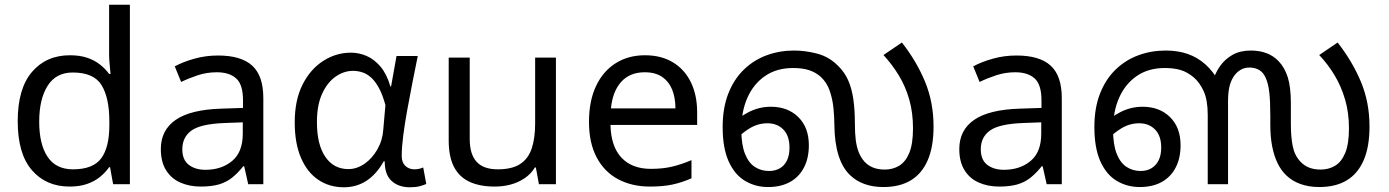

<svg xmlns="http://www.w3.org/2000/svg" viewBox="-20 -780 5882 813"><path d="M275 10Q175 10 115 -59.5Q55 -129 55 -267Q55 -405 115.5 -475.5Q176 -546 276 -546Q318 -546 349 -535.5Q380 -525 403 -507Q426 -489 442 -467H448Q447 -480 444.5 -505.5Q442 -531 442 -546V-760H530V0H459L446 -72H442Q426 -49 403 -30.5Q380 -12 348.5 -1Q317 10 275 10ZM289 -63Q374 -63 408.5 -109.5Q443 -156 443 -250V-266Q443 -366 410 -419.5Q377 -473 288 -473Q217 -473 181.5 -416.5Q146 -360 146 -265Q146 -169 181.5 -116Q217 -63 289 -63Z M903 -545Q1001 -545 1048 -502Q1095 -459 1095 -365V0H1031L1014 -76H1010Q987 -47 962.5 -27.5Q938 -8 906.5 1Q875 10 830 10Q782 10 743.5 -7Q705 -24 683 -59.5Q661 -95 661 -149Q661 -229 724 -272.5Q787 -316 918 -320L1009 -323V-355Q1009 -422 980 -448Q951 -474 898 -474Q856 -474 818 -461.5Q780 -449 747 -433L720 -499Q755 -518 803 -531.5Q851 -545 903 -545ZM929 -259Q829 -255 790.5 -227Q752 -199 752 -148Q752 -103 779.5 -82Q807 -61 850 -61Q918 -61 963 -98.5Q1008 -136 1008 -214V-262Z M1436 13Q1375 13 1328 -18.5Q1281 -50 1254.5 -111.5Q1228 -173 1228 -262Q1228 -356 1261 -421.5Q1294 -487 1348.5 -522Q1403 -557 1466 -557Q1500 -557 1532.5 -543Q1565 -529 1591.5 -497.5Q1618 -466 1633 -414H1636L1659 -543H1749Q1738 -490 1726.5 -431Q1715 -372 1704.5 -314.5Q1694 -257 1687.5 -206.5Q1681 -156 1681 -119Q1681 -92 1696.5 -77.5Q1712 -63 1735 -63Q1744 -63 1754 -65Q1764 -67 1772 -71L1785 -1Q1774 4 1757 8.5Q1740 13 1716 13Q1668 13 1638.5 -13.5Q1609 -40 1609 -97H1605Q1543 13 1436 13ZM1455 -64Q1491 -64 1523.5 -86.5Q1556 -109 1578 -147.5Q1600 -186 1603 -232L1612 -335Q1600 -379 1584.5 -407.5Q1569 -436 1551 -452Q1533 -468 1513.5 -474Q1494 -480 1475 -480Q1436 -480 1401 -455.5Q1366 -431 1344 -383Q1322 -335 1322 -263Q1322 -168 1357.5 -116Q1393 -64 1455 -64Z M2334 -536V0H2262L2249 -71H2245Q2228 -43 2201 -25Q2174 -7 2142 1.5Q2110 10 2075 10Q2011 10 1967.5 -10.5Q1924 -31 1902 -74Q1880 -117 1880 -185V-536H1969V-191Q1969 -127 1998 -95Q2027 -63 2088 -63Q2148 -63 2182.5 -85.5Q2217 -108 2231.5 -151.5Q2246 -195 2246 -257V-536Z M2711 -546Q2780 -546 2829.5 -516Q2879 -486 2905.5 -431.5Q2932 -377 2932 -304V-251H2565Q2567 -160 2611.5 -112.5Q2656 -65 2736 -65Q2787 -65 2826.5 -74.5Q2866 -84 2908 -102V-25Q2867 -7 2827 1.5Q2787 10 2732 10Q2656 10 2597.5 -21Q2539 -52 2506.5 -113.5Q2474 -175 2474 -264Q2474 -352 2503.5 -415Q2533 -478 2586.5 -512Q2640 -546 2711 -546ZM2710 -474Q2647 -474 2610.5 -433.5Q2574 -393 2567 -321H2840Q2840 -367 2826 -401Q2812 -435 2783.5 -454.5Q2755 -474 2710 -474Z M3232 12Q3179 12 3135 -14Q3091 -40 3065.5 -96.5Q3040 -153 3040 -242Q3040 -323 3064 -384Q3088 -445 3130 -485.5Q3172 -526 3226.5 -546Q3281 -566 3342 -566Q3390 -566 3440 -553Q3490 -540 3528 -502Q3556 -475 3571.5 -440Q3587 -405 3593.5 -359Q3600 -313 3600 -252Q3600 -217 3603.5 -188Q3607 -159 3616 -136Q3625 -113 3641 -95Q3656 -79 3677 -70.5Q3698 -62 3727 -62Q3760 -62 3787 -78Q3814 -94 3830 -132Q3846 -170 3846 -237Q3846 -303 3830 -359Q3814 -415 3785.5 -461.5Q3757 -508 3721 -547L3799 -600Q3861 -521 3897 -434Q3933 -347 3933 -244Q3933 -159 3908.5 -102Q3884 -45 3837 -16.5Q3790 12 3720 12Q3677 12 3641.5 -0.5Q3606 -13 3580 -38Q3548 -68 3531 -121Q3514 -174 3513 -250Q3513 -286 3509 -324Q3505 -362 3493 -396.5Q3481 -431 3455 -455Q3435 -473 3407 -482.5Q3379 -492 3338 -492Q3269 -492 3220 -458.5Q3171 -425 3145 -366.5Q3119 -308 3119 -232Q3119 -168 3134.5 -129Q3150 -90 3176.5 -73Q3203 -56 3236 -56Q3263 -56 3282.5 -67.5Q3302 -79 3312.5 -101Q3323 -123 3323 -155Q3323 -205 3297 -231.5Q3271 -258 3230 -258Q3190 -258 3155 -237Q3120 -216 3091 -184L3076 -248Q3106 -283 3150.5 -305.5Q3195 -328 3244 -328Q3316 -328 3360.5 -284Q3405 -240 3405 -165Q3405 -110 3384 -70Q3363 -30 3324.5 -9Q3286 12 3232 12Z M4284 -545Q4382 -545 4429 -502Q4476 -459 4476 -365V0H4412L4395 -76H4391Q4368 -47 4343.5 -27.5Q4319 -8 4287.5 1Q4256 10 4211 10Q4163 10 4124.5 -7Q4086 -24 4064 -59.5Q4042 -95 4042 -149Q4042 -229 4105 -272.5Q4168 -316 4299 -320L4390 -323V-355Q4390 -422 4361 -448Q4332 -474 4279 -474Q4237 -474 4199 -461.5Q4161 -449 4128 -433L4101 -499Q4136 -518 4184 -531.5Q4232 -545 4284 -545ZM4310 -259Q4210 -255 4171.5 -227Q4133 -199 4133 -148Q4133 -103 4160.5 -82Q4188 -61 4231 -61Q4299 -61 4344 -98.5Q4389 -136 4389 -214V-262Z M4806 12Q4753 12 4709 -14Q4665 -40 4639.5 -96.5Q4614 -153 4614 -242Q4614 -323 4638 -384Q4662 -445 4704 -485.5Q4746 -526 4800.5 -546Q4855 -566 4916 -566Q4968 -566 5009.5 -551.5Q5051 -537 5084.5 -507Q5118 -477 5144 -430L5115 -433Q5124 -468 5145 -498.5Q5166 -529 5198.5 -547.5Q5231 -566 5276 -566Q5313 -566 5342.5 -555Q5372 -544 5394 -521Q5420 -494 5433 -452.5Q5446 -411 5446 -343V-255Q5446 -200 5454 -160.5Q5462 -121 5487 -95Q5502 -79 5523 -70.5Q5544 -62 5572 -62Q5606 -62 5633 -78Q5660 -94 5676 -132Q5692 -170 5692 -237Q5692 -303 5675.5 -359Q5659 -415 5631 -461.5Q5603 -508 5566 -547L5644 -600Q5706 -521 5742.5 -434Q5779 -347 5779 -244Q5779 -159 5754.5 -102Q5730 -45 5683 -16.5Q5636 12 5566 12Q5523 12 5487.5 -0.5Q5452 -13 5426 -38Q5405 -58 5390 -88.5Q5375 -119 5367 -159.5Q5359 -200 5359 -250V-288Q5359 -353 5354.5 -390Q5350 -427 5340 -449Q5330 -473 5312 -483.5Q5294 -494 5271 -494Q5250 -494 5234.5 -485Q5219 -476 5209 -463Q5194 -444 5187 -417.5Q5180 -391 5180 -351V0H5094V-293Q5094 -356 5077 -393.5Q5060 -431 5034 -453Q5006 -476 4977.5 -484Q4949 -492 4912 -492Q4843 -492 4794 -458.5Q4745 -425 4719 -366.5Q4693 -308 4693 -232Q4693 -168 4708.5 -129Q4724 -90 4750.5 -73Q4777 -56 4810 -56Q4836 -56 4855.5 -67.5Q4875 -79 4886 -101Q4897 -123 4897 -155Q4897 -205 4871 -231.5Q4845 -258 4804 -258Q4764 -258 4729 -237Q4694 -216 4665 -184L4650 -248Q4680 -283 4724.5 -305.5Q4769 -328 4818 -328Q4890 -328 4934.5 -284Q4979 -240 4979 -165Q4979 -110 4958 -70Q4937 -30 4898.5 -9Q4860 12 4806 12Z"/></svg>

Font: ltamil85
Style: Book
Weight: 400
Designer: Jelle Bosma - Monotype Design Team
Foundry: Monotype Imaging Inc.
Version: Version 2.003